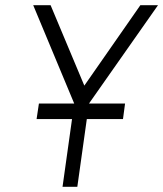

<svg xmlns="http://www.w3.org/2000/svg" viewBox="-20 -720 629 740"><path d="M108 -700 266 -321 221 0H278L323 -321L589 -700H521L305 -390L175 -700ZM121 -261H454L462 -321H130Z"/></svg>

Font: Unageo
Style: Light-Italic
Weight: 300
Designer: Richard Sepsi
Foundry: Richard Sepsi
Version: Version 2.000